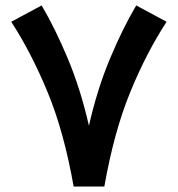

<svg xmlns="http://www.w3.org/2000/svg" viewBox="-20 -680 648 700"><path d="M248.5 0Q213.4 -199.2 153.8 -343.5Q94.2 -487.8 21 -600.6L131.8 -660.2Q181.6 -575.7 227.8 -465.1Q273.9 -354.5 304.2 -221.7Q334.5 -355 380.6 -465.3Q426.8 -575.7 476.6 -660.2L587.4 -600.6Q513.7 -487.8 454.6 -343.5Q395.5 -199.2 360.4 0Z"/></svg>

Font: Vazir FD-UI
Style: Bold-FD-UI
Weight: 700
Designer: Saber Rastikerdar
Foundry: Saber Rastikerdar
Version: Version 30.0.0